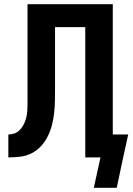

<svg xmlns="http://www.w3.org/2000/svg" viewBox="-20 -755 640 921"><path d="M540 146H430L462 0H389V-625H244V-332Q244 -303 243.5 -274Q243 -245 240 -216Q237 -187 230 -158.5Q223 -130 210.5 -104Q198 -78 178.5 -56Q159 -34 133 -20.5Q107 -7 78 -3.5Q49 0 20 0V-110Q33 -110 46.5 -114Q60 -118 70 -127Q80 -136 87.5 -147.5Q95 -159 100 -172Q105 -185 107.5 -198Q110 -211 111 -224.5Q112 -238 112 -252Q112 -266 112 -279Q112 -293 112 -307Q112 -321 112 -335V-735H521V-110H595L567 18Z"/></svg>

Font: Iosevka Curly XBdEx
Style: Regular
Weight: 800
Width: 7
Monospace: yes
Designer: Belleve Invis
Foundry: Belleve Invis
Version: Version 11.1.0; ttfautohint (v1.8.3)